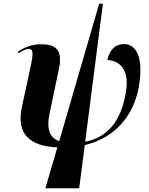

<svg xmlns="http://www.w3.org/2000/svg" viewBox="-20 -780 798 1028"><path d="M223 228H404L434 -3C605 -44 697 -171 723 -313C751 -473 709 -544 644 -544C599 -544 567 -515 555 -459C618 -454 677 -413 653 -280C627 -134 559 -45 436 -21L531 -760H511L297 -24C247 -42 227 -88 246 -175L295 -409C319 -516 275 -543 201 -543C153 -543 114 -529 75 -503L79 -495C103 -511 121 -518 133 -518C155 -518 160 -504 147 -438L97 -206C66 -60 142 3 287 9Z"/></svg>

Font: Noto Serif Display Condensed ExtraBold
Style: Italic
Weight: 800
Width: 3
Italic angle: -12°
Designer: Monotype Design Team
Foundry: Monotype Imaging Inc.
Version: Version 2.009